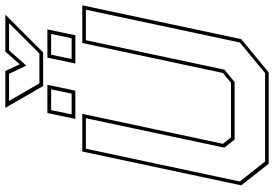

<svg xmlns="http://www.w3.org/2000/svg" viewBox="-174 -855 1029 721"><g transform="rotate(-90 340.5 -494.5)"><path d="M86 0 5 -103 132 -700H273.5L161 -172L185 -141.5H390L427 -172L539.5 -700H681L554 -103L429 0ZM94.5 -13.5H426.5L541.5 -108.5L664.5 -686.5H550L439.5 -166.5L393 -128H177L146.5 -166.5L257 -686.5H142.5L19.5 -108.5ZM462.5 -726 484.5 -831H590.5L568.5 -726ZM254.5 -726 276.5 -831H382.5L360.5 -726ZM271.5 -740H349.5L365.5 -817H287.5ZM479.5 -740H557.5L573.5 -817H495.5ZM378 -847 296 -989H434.5L459.5 -935L507.5 -989H646L504 -847ZM388 -861H500L614 -975H512L454.5 -910L424 -975H322Z"/></g></svg>

Font: Tourney Thin
Style: Italic
Weight: 100
Italic angle: -12°
Designer: Tyler Finck
Foundry: Etcetera Type Co
Version: Version 1.015